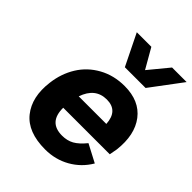

<svg xmlns="http://www.w3.org/2000/svg" viewBox="-216 -865 989 989"><g transform="rotate(45 279.0 -370.5)"><path d="M430 -580H279L195 -751H301L363 -643L452 -751H558ZM549 -251Q546 -231 541 -208H202Q201 -102 299 -102Q336 -102 364 -117.5Q392 -133 423 -171L520 -120Q484 -59 423 -24.5Q362 10 288 10Q161 10 104 -61.5Q47 -133 62 -250Q71 -324 107.5 -383Q144 -442 206.5 -476.5Q269 -511 347 -511Q455 -511 509 -440.5Q563 -370 549 -251ZM331 -397Q248 -397 217 -306H418Q413 -397 331 -397Z"/></g></svg>

Font: Orkney
Style: BoldItalic
Weight: 700
Designer: Samuel Oakes and Alfredo Marco Pradil
Foundry: Alfredo Marco Pradil
Version: 1.0; ttfautohint (v1.5)